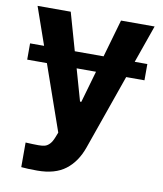

<svg xmlns="http://www.w3.org/2000/svg" viewBox="-82 -597 732 863"><g transform="rotate(10 284.0 -165.5)"><path d="M550.8 -284.2H467.3L346.7 58.6Q322.8 126.5 274.9 162.8Q227.1 199.2 146.5 199.2Q101.1 199.2 73.2 196.3V84Q110.4 85.9 131.8 85.9Q148.9 85.9 160.4 83Q171.9 80.1 182.4 69.3Q192.9 58.6 201.2 37.1L210 14.6L105.5 -284.2H15.6V-358.4H79.6L19.5 -530.3H170.9L219.7 -358.4H351.1L400.4 -530.3H553.7L493.2 -358.4H550.8ZM282.2 -139.6H288.1L329.6 -284.2H241.2Z"/></g></svg>

Font: Pretendard JP
Style: Bold
Weight: 700
Designer: Base glyphs from Inter by Rasmus Andersson; Hangeul glyphs from Noto Sans CJK(Source Han Sans) by Jang Soo-young and Kan
Foundry: Kil Hyung-jin
Version: Version 1.309